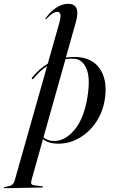

<svg xmlns="http://www.w3.org/2000/svg" viewBox="-128 -746 595 1007"><path d="M47.5 -334Q44 -329 40 -332Q36.5 -335 40.5 -339.5Q78 -386 122.5 -412L182 -622Q192.5 -659.5 188.5 -671.8Q184.5 -684 173 -684Q162 -684 149.8 -676.8Q137.5 -669.5 117 -648.5Q113 -644.5 111 -645Q108 -645.5 112 -651Q135.5 -685 166.8 -705.5Q198 -726 229.5 -726Q260.5 -726 272 -704.8Q283.5 -683.5 271 -634L217.5 -444.5Q244.5 -448.5 274 -447Q356 -443 395.2 -386Q434.5 -329 423.5 -238Q415 -165 378.2 -109Q341.5 -53 287.5 -22Q233.5 9 172.5 7.5Q125.5 6.5 97.5 -16.5L38.5 194Q34 209 35.8 216.5Q37.5 224 52.5 226L92 231Q97.5 231.5 97.5 234.5Q97.5 237.5 92 237.5L-103.5 241Q-108 241 -108 238.5Q-108 236 -103 235Q-75.5 230.5 -65.8 224Q-56 217.5 -51 201L119 -399.5Q80 -374 47.5 -334ZM152 -6.5Q211.5 -4.5 262.2 -64.5Q313 -124.5 331 -239.5Q346.5 -338 325.2 -386.5Q304 -435 261 -438Q238 -439.5 215.5 -436L100 -25.5Q121 -8 152 -6.5Z"/></svg>

Font: Fraunces 144pt
Style: Italic
Weight: 400
Italic angle: -16°
Version: Version 1.000;[b76b70a41]